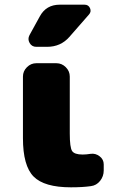

<svg xmlns="http://www.w3.org/2000/svg" viewBox="-20 -790 496 820"><path d="M367 -133Q388 -136 405.5 -122.5Q423 -109 423 -88V-62Q423 -37 407.5 -17.5Q392 2 368 5Q333 10 283 10Q169 10 123.5 -36Q78 -82 78 -200V-463Q78 -486 95 -503Q112 -520 135 -520H221Q244 -520 261 -503Q278 -486 278 -463V-220Q278 -160 288 -145Q298 -130 333 -130Q348 -130 367 -133ZM235 -770H341Q358 -770 364.5 -755Q371 -740 360 -728L276 -632Q239 -590 181 -590H135Q116 -590 106.5 -606.5Q97 -623 106 -640L150 -720Q177 -770 235 -770Z"/></svg>

Font: Rounded Mplus 1c Black
Style: Regular
Weight: 900
Version: Version 1.059.20150529